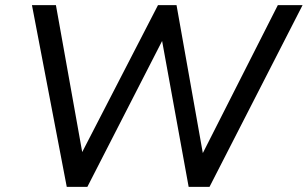

<svg xmlns="http://www.w3.org/2000/svg" viewBox="-20 -725 1194 745"><path d="M239 0 104 -705H197L299 -135L593 -705H665L767 -131L1058 -705H1154L793 0H712L609 -566L319 0Z"/></svg>

Font: Mulish Medium
Style: Italic
Weight: 500
Italic angle: -9°
Designer: Vernon Adams
Foundry: Vernon Adams
Version: Version 3.603; ttfautohint (v1.8.3)